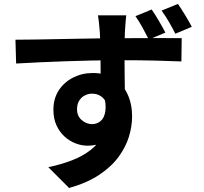

<svg xmlns="http://www.w3.org/2000/svg" viewBox="-20 -870 1040 979"><path d="M623.7 -791.8Q622.9 -784.2 621.1 -766.4Q619.4 -748.7 618.5 -731.3Q617.6 -713.9 616.8 -705.8Q615.8 -686 615.4 -652.2Q615 -618.4 615 -577.3Q615 -536.3 615.5 -494.8Q616 -453.3 616.5 -416.6Q617 -379.9 617 -355.9L493.1 -398.7Q493.1 -417.6 493.1 -449Q493.1 -480.5 493 -517.8Q492.9 -555.1 492.4 -592.3Q491.9 -629.5 491 -659.2Q490.1 -688.8 489.1 -705Q486.7 -735.3 484.1 -759Q481.4 -782.6 479.6 -791.8ZM58.8 -667.5Q103.6 -667.7 159.5 -668.5Q215.5 -669.4 276.3 -670.6Q337 -671.8 396.4 -672.9Q455.7 -674 507.4 -674.6Q559.1 -675.2 596.9 -675.2Q635.1 -675.2 680 -675.5Q724.9 -675.8 768.8 -675.8Q812.6 -675.8 848.9 -675.7Q885.2 -675.6 906.5 -675.6L904.9 -556.7Q857.8 -558.7 780.5 -560.8Q703.3 -563 593.3 -563Q525.2 -563 455.1 -561.6Q385 -560.2 316.2 -557.7Q247.4 -555.2 183.2 -552.4Q119 -549.6 62.2 -546.1ZM600.4 -371.6Q600.4 -289.9 580.6 -235.8Q560.8 -181.7 521.9 -154.4Q482.9 -127.2 425.5 -127.2Q396.2 -127.2 365.7 -138.8Q335.3 -150.3 309.6 -173.4Q283.9 -196.6 268.1 -230.8Q252.3 -265 252.3 -310.4Q252.3 -367.4 279.6 -409.3Q306.8 -451.1 352.7 -474.4Q398.6 -497.7 452.9 -497.7Q518.7 -497.7 563.4 -468.1Q608.1 -438.4 630.9 -388.5Q653.6 -338.5 653.6 -275.9Q653.6 -227 637.6 -173.8Q621.6 -120.6 584.5 -70Q547.3 -19.4 485.6 21.6Q423.9 62.6 332.4 88.6L226.4 -17.5Q290 -30.9 345.1 -51.8Q400.2 -72.7 441.8 -104.9Q483.4 -137.1 506.7 -183.9Q530 -230.6 530 -296.4Q530 -345.2 506.8 -368.8Q483.6 -392.5 449.4 -392.5Q430.5 -392.5 412.9 -383.7Q395.3 -374.9 384.1 -357.1Q372.8 -339.3 372.8 -312.7Q372.8 -278.5 396.5 -257.8Q420.3 -237.1 449.7 -237.1Q473.8 -237.1 492.7 -252.4Q511.6 -267.7 517.2 -303Q522.8 -338.2 507.2 -396.9ZM753.3 -821.6Q771.9 -794.7 790.7 -762.6Q809.5 -730.5 823.2 -703.8L738.8 -668.5Q723.6 -698.5 706.9 -729.1Q690.3 -759.6 670.7 -787.5ZM887.3 -850Q905.8 -823.1 924.8 -791.7Q943.8 -760.4 957.9 -733.3L874.1 -698Q858.9 -728.4 841.3 -758.6Q823.7 -788.8 803.9 -816Z"/></svg>

Font: Noto Sans JP
Style: Regular
Weight: 100
Designer: Ryoko NISHIZUKA 西塚涼子 (kana, bopomofo & ideographs); Paul D. Hunt (Latin, Greek & Cyrillic); Sandoll Communications 산돌커뮤니
Foundry: Adobe
Version: Version 2.004;hotconv 1.0.118;makeotfexe 2.5.65603